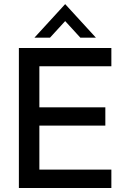

<svg xmlns="http://www.w3.org/2000/svg" viewBox="-20 -936 620 956"><path d="M534.5 0H74V-697H534.5V-606H176V-401.5H504.5V-310.5H176V-91.5H534.5ZM457.5 -748.5H380L304.5 -831L229 -748.5H151.5L304.5 -915.5Z"/></svg>

Font: Acari Sans Neue SemiBold
Style: Regular
Weight: 600
Designer: Alfredo Marco Pradil (font), Cristiano Sobral (main changes)
Foundry: Hanken Design Co. (font), Cristiano Sobral (main changes)
Version: Version 2.459;March 19, 2022;FontCreator 14.0.0.2808 64-bit;